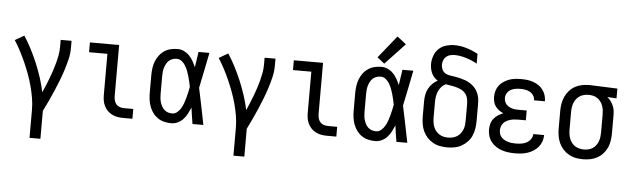

<svg xmlns="http://www.w3.org/2000/svg" viewBox="-56 -986 4611 1407"><g transform="rotate(5 2250.0 -282.5)"><path d="M195 205H275V0Q294 -38 312 -76.5Q330 -115 346.5 -153.5Q363 -192 378.5 -231.5Q394 -271 407 -311.5Q420 -352 430 -393.5Q440 -435 440 -477V-530H360V-477Q360 -447 354.5 -417.5Q349 -388 341.5 -359.5Q334 -331 324.5 -302.5Q315 -274 304.5 -246Q294 -218 282.5 -190.5Q271 -163 259 -136Q248 -189 231 -241.5Q214 -294 193 -344Q172 -394 147 -443Q122 -492 92 -538L25 -499Q49 -462 69.5 -422.5Q90 -383 108 -342.5Q126 -302 141.5 -260Q157 -218 168.5 -175Q180 -132 187.5 -88.5Q195 -45 195 0Z M865 0H934V-72H865Q849 -72 833.5 -77.5Q818 -83 808 -95Q798 -107 794 -123Q790 -139 790 -155V-530H575V-458H710V-155Q710 -134 713.5 -113.5Q717 -93 726.5 -74Q736 -55 750.5 -40.5Q765 -26 784 -16.5Q803 -7 823.5 -3.5Q844 0 865 0Z M1220 8Q1245 8 1268 -3Q1291 -14 1308 -32.5Q1325 -51 1336.5 -73.5Q1348 -96 1358 -119Q1362 -89 1366.5 -59.5Q1371 -30 1376 0H1456Q1442 -67 1429 -134.5Q1416 -202 1401 -269Q1415 -334 1428 -399.5Q1441 -465 1454 -530H1374Q1370 -502 1365.5 -473.5Q1361 -445 1357 -416Q1347 -439 1335 -460.5Q1323 -482 1306 -499.5Q1289 -517 1266.5 -527.5Q1244 -538 1220 -538Q1194 -538 1168.5 -532Q1143 -526 1121.5 -511.5Q1100 -497 1084.5 -476Q1069 -455 1060 -431Q1051 -407 1047.5 -381.5Q1044 -356 1044 -330V-200Q1044 -174 1047.5 -148.5Q1051 -123 1060 -99Q1069 -75 1084.5 -54Q1100 -33 1121.5 -18.5Q1143 -4 1168.5 2Q1194 8 1220 8ZM1220 -64Q1204 -64 1189 -69Q1174 -74 1162.5 -84.5Q1151 -95 1143.5 -109Q1136 -123 1131.5 -138Q1127 -153 1125.5 -168.5Q1124 -184 1124 -200V-330Q1124 -346 1125.5 -361.5Q1127 -377 1131.5 -392Q1136 -407 1143.5 -421Q1151 -435 1162.5 -445.5Q1174 -456 1189 -461Q1204 -466 1220 -466Q1240 -466 1256.5 -453Q1273 -440 1283.5 -422.5Q1294 -405 1301.5 -386Q1309 -367 1314.5 -347.5Q1320 -328 1324.5 -308.5Q1329 -289 1333 -269Q1329 -248 1324.5 -228Q1320 -208 1314.5 -187.5Q1309 -167 1302 -147.5Q1295 -128 1284.5 -110Q1274 -92 1257.5 -78Q1241 -64 1220 -64Z M1695 205H1775V0Q1794 -38 1812 -76.5Q1830 -115 1846.5 -153.5Q1863 -192 1878.5 -231.5Q1894 -271 1907 -311.5Q1920 -352 1930 -393.5Q1940 -435 1940 -477V-530H1860V-477Q1860 -447 1854.5 -417.5Q1849 -388 1841.5 -359.5Q1834 -331 1824.5 -302.5Q1815 -274 1804.5 -246Q1794 -218 1782.5 -190.5Q1771 -163 1759 -136Q1748 -189 1731 -241.5Q1714 -294 1693 -344Q1672 -394 1647 -443Q1622 -492 1592 -538L1525 -499Q1549 -462 1569.5 -422.5Q1590 -383 1608 -342.5Q1626 -302 1641.5 -260Q1657 -218 1668.5 -175Q1680 -132 1687.5 -88.5Q1695 -45 1695 0Z M2365 0H2434V-72H2365Q2349 -72 2333.5 -77.5Q2318 -83 2308 -95Q2298 -107 2294 -123Q2290 -139 2290 -155V-530H2075V-458H2210V-155Q2210 -134 2213.5 -113.5Q2217 -93 2226.5 -74Q2236 -55 2250.5 -40.5Q2265 -26 2284 -16.5Q2303 -7 2323.5 -3.5Q2344 0 2365 0Z M2720 8Q2745 8 2768 -3Q2791 -14 2808 -32.5Q2825 -51 2836.5 -73.5Q2848 -96 2858 -119Q2862 -89 2866.5 -59.5Q2871 -30 2876 0H2956Q2942 -67 2929 -134.5Q2916 -202 2901 -269Q2915 -334 2928 -399.5Q2941 -465 2954 -530H2874Q2870 -502 2865.5 -473.5Q2861 -445 2857 -416Q2847 -439 2835 -460.5Q2823 -482 2806 -499.5Q2789 -517 2766.5 -527.5Q2744 -538 2720 -538Q2694 -538 2668.5 -532Q2643 -526 2621.5 -511.5Q2600 -497 2584.5 -476Q2569 -455 2560 -431Q2551 -407 2547.5 -381.5Q2544 -356 2544 -330V-200Q2544 -174 2547.5 -148.5Q2551 -123 2560 -99Q2569 -75 2584.5 -54Q2600 -33 2621.5 -18.5Q2643 -4 2668.5 2Q2694 8 2720 8ZM2720 -64Q2704 -64 2689 -69Q2674 -74 2662.5 -84.5Q2651 -95 2643.5 -109Q2636 -123 2631.5 -138Q2627 -153 2625.5 -168.5Q2624 -184 2624 -200V-330Q2624 -346 2625.5 -361.5Q2627 -377 2631.5 -392Q2636 -407 2643.5 -421Q2651 -435 2662.5 -445.5Q2674 -456 2689 -461Q2704 -466 2720 -466Q2740 -466 2756.5 -453Q2773 -440 2783.5 -422.5Q2794 -405 2801.5 -386Q2809 -367 2814.5 -347.5Q2820 -328 2824.5 -308.5Q2829 -289 2833 -269Q2829 -248 2824.5 -228Q2820 -208 2814.5 -187.5Q2809 -167 2802 -147.5Q2795 -128 2784.5 -110Q2774 -92 2757.5 -78Q2741 -64 2720 -64ZM2737 -563 2883 -718 2817 -770 2684 -605Z M3250 8Q3277 8 3304 3Q3331 -2 3355 -15.5Q3379 -29 3398 -49Q3417 -69 3428 -94Q3439 -119 3443.5 -146Q3448 -173 3448 -200V-315Q3448 -334 3447 -353Q3446 -372 3440.5 -390Q3435 -408 3425.5 -424.5Q3416 -441 3402.5 -454Q3389 -467 3373 -477Q3357 -487 3339 -493.5Q3321 -500 3303 -504.5Q3285 -509 3266.5 -512.5Q3248 -516 3229 -518Q3210 -520 3193 -529Q3176 -538 3167.5 -555.5Q3159 -573 3159 -592Q3159 -609 3165 -625Q3171 -641 3184 -652Q3197 -663 3213.5 -667Q3230 -671 3247 -671Q3269 -671 3290 -667Q3311 -663 3332 -656.5Q3353 -650 3373 -641.5Q3393 -633 3412 -622V-694Q3372 -716 3328 -729.5Q3284 -743 3239 -743Q3208 -743 3177 -734Q3146 -725 3123.5 -703.5Q3101 -682 3090 -651.5Q3079 -621 3079 -590Q3079 -573 3082.5 -556Q3086 -539 3093 -523.5Q3100 -508 3111.5 -495Q3123 -482 3138 -473Q3117 -462 3100 -445Q3083 -428 3072 -407Q3061 -386 3056.5 -362.5Q3052 -339 3052 -315V-200Q3052 -173 3056.5 -146Q3061 -119 3072.5 -94Q3084 -69 3102.5 -49Q3121 -29 3145 -15.5Q3169 -2 3196 3Q3223 8 3250 8ZM3250 -64Q3233 -64 3216 -68Q3199 -72 3185 -81Q3171 -90 3160 -103.5Q3149 -117 3143 -133Q3137 -149 3134.5 -166Q3132 -183 3132 -200V-315Q3132 -335 3135 -355Q3138 -375 3146 -394Q3154 -413 3167.5 -428Q3181 -443 3199 -452Q3220 -448 3240 -445Q3260 -442 3280 -436.5Q3300 -431 3318.5 -421Q3337 -411 3349 -394Q3361 -377 3364.5 -356.5Q3368 -336 3368 -315V-200Q3368 -183 3366 -166Q3364 -149 3357.5 -133Q3351 -117 3340.5 -103.5Q3330 -90 3315.5 -81Q3301 -72 3284 -68Q3267 -64 3250 -64Z M3748 8Q3771 8 3794.5 5.5Q3818 3 3840.5 -4.5Q3863 -12 3883.5 -25Q3904 -38 3919 -56Q3934 -74 3942 -97Q3950 -120 3950 -143Q3950 -144 3950 -144Q3950 -144 3950 -144H3870Q3870 -144 3870 -144Q3870 -144 3870 -144Q3870 -124 3857.5 -106.5Q3845 -89 3827 -79.5Q3809 -70 3788.5 -67Q3768 -64 3748 -64Q3733 -64 3719 -65.5Q3705 -67 3691.5 -71Q3678 -75 3665.5 -81.5Q3653 -88 3643 -98.5Q3633 -109 3628.5 -122.5Q3624 -136 3624 -150Q3624 -165 3628.5 -179Q3633 -193 3643 -204Q3653 -215 3666 -222Q3679 -229 3693 -233Q3707 -237 3721.5 -238.5Q3736 -240 3750 -240H3807V-312H3750Q3737 -312 3724.5 -313Q3712 -314 3700 -317.5Q3688 -321 3676.5 -327.5Q3665 -334 3656.5 -343.5Q3648 -353 3644 -365.5Q3640 -378 3640 -390Q3640 -409 3650 -425.5Q3660 -442 3676 -451Q3692 -460 3710.5 -463Q3729 -466 3747 -466Q3766 -466 3784 -463Q3802 -460 3818 -451Q3834 -442 3844 -426Q3854 -410 3854 -392Q3854 -392 3854 -391.5Q3854 -391 3854 -391H3934Q3934 -391 3934 -392Q3934 -393 3934 -393Q3934 -416 3927 -437Q3920 -458 3906.5 -476Q3893 -494 3874.5 -506Q3856 -518 3835 -525.5Q3814 -533 3791.5 -535.5Q3769 -538 3747 -538Q3725 -538 3702.5 -535.5Q3680 -533 3659 -525.5Q3638 -518 3619 -505.5Q3600 -493 3586.5 -475.5Q3573 -458 3566.5 -436Q3560 -414 3560 -392Q3560 -373 3564.5 -354.5Q3569 -336 3580 -321Q3591 -306 3606 -295Q3621 -284 3638 -277Q3618 -269 3600 -257.5Q3582 -246 3568.5 -229Q3555 -212 3549.5 -191Q3544 -170 3544 -149Q3544 -125 3551 -101.5Q3558 -78 3573 -59Q3588 -40 3608.5 -26.5Q3629 -13 3652 -5.5Q3675 2 3699 5Q3723 8 3748 8Z M4250 8Q4277 8 4303.5 2.5Q4330 -3 4353.5 -16Q4377 -29 4395.5 -49.5Q4414 -70 4425 -94.5Q4436 -119 4440 -146Q4444 -173 4444 -200V-330Q4444 -349 4441.5 -367.5Q4439 -386 4431.5 -403Q4424 -420 4413 -435Q4402 -450 4387 -462L4455 -458V-530L4251 -538H4250Q4223 -538 4196 -533Q4169 -528 4145 -515Q4121 -502 4102.5 -481.5Q4084 -461 4072.5 -436Q4061 -411 4056.5 -384Q4052 -357 4052 -330V-200Q4052 -173 4056.5 -146Q4061 -119 4072.5 -94Q4084 -69 4102.5 -49Q4121 -29 4145 -15.5Q4169 -2 4196 3Q4223 8 4250 8ZM4250 -64Q4233 -64 4216 -68Q4199 -72 4184.5 -81Q4170 -90 4159.5 -104Q4149 -118 4143 -133.5Q4137 -149 4134.5 -166Q4132 -183 4132 -200V-330Q4132 -347 4134.5 -364Q4137 -381 4143 -397Q4149 -413 4160 -426.5Q4171 -440 4185 -449Q4199 -458 4216 -462Q4233 -466 4250 -466Q4267 -466 4283.5 -462Q4300 -458 4314 -448.5Q4328 -439 4338 -425.5Q4348 -412 4354 -396Q4360 -380 4362 -363.5Q4364 -347 4364 -330V-200Q4364 -183 4362 -166.5Q4360 -150 4354 -134Q4348 -118 4338 -104.5Q4328 -91 4314 -81.5Q4300 -72 4283.5 -68Q4267 -64 4250 -64Q4250 -64 4250 -64Q4250 -64 4250 -64Z"/></g></svg>

Font: Iosevka SS09
Style: Regular
Weight: 400
Monospace: yes
Designer: Belleve Invis
Foundry: Belleve Invis
Version: Version 5.2.1; ttfautohint (v1.8.3)